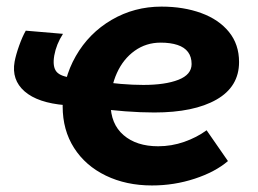

<svg xmlns="http://www.w3.org/2000/svg" viewBox="-20 -549 782 581"><path d="M24.2 -362.4Q28.2 -383.6 37.9 -410.8Q47.6 -438 58 -456.2L170.6 -446.6Q150.4 -415.4 144.2 -381Q138.4 -347.2 151 -332Q163.6 -316.8 201.6 -313.4L177.6 -230.8Q94.4 -237.6 54.4 -272.5Q14.4 -307.4 24.2 -362.4ZM169.6 -227.2Q169.6 -309.8 209.4 -379.3Q249.2 -448.8 317.8 -488.9Q386.4 -529 468.6 -529Q535.4 -529 588.8 -509.5Q642.2 -490 672.8 -452.4Q703.4 -414.8 703.4 -361.2Q703.4 -286.6 635 -247.6Q566.6 -208.6 446.8 -208.6Q364.4 -208.6 257.2 -223L269.4 -304.2Q350 -292 413.6 -292Q480 -292 519.9 -307.6Q559.8 -323.2 559.8 -355.2Q559.8 -377 549 -391.5Q538.2 -406 517 -413Q495.8 -420 466.2 -420Q422.2 -420 387.7 -395.4Q353.2 -370.8 333.9 -328.4Q314.6 -286 314.6 -235.8Q314.6 -174 353.8 -140.2Q393 -106.4 458.6 -106.4Q499.2 -106.4 537.3 -119.7Q575.4 -133 605.2 -154.8L669.8 -61.6Q631.2 -28.6 569.1 -8.2Q507 12.2 439.8 12.2Q361.8 12.2 300.2 -17.6Q238.6 -47.4 204.1 -101.4Q169.6 -155.4 169.6 -227.2Z"/></svg>

Font: Fixel Italic Variable Display Thin
Style: Italic
Weight: 100
Italic angle: -10°
Designer: AlfaBravo + MacPaw
Foundry: Kyrylo Tkachov, Marchela Mozhyna, Serhii Makarenko, Maria Weinstein, Zakhar Kryvoshyya
Version: Version 1.210;Glyphs 3.2 (3217)